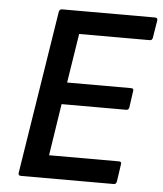

<svg xmlns="http://www.w3.org/2000/svg" viewBox="-49 -699 630 742"><g transform="rotate(5 266.0 -327.5)"><path d="M60 0Q48 0 50 -11L150 -644Q152 -655 162 -655H522Q527 -655 530 -652.5Q533 -650 532 -644L521 -576Q519 -566 510 -566H236L206 -375H454Q466 -375 463 -364L454 -300Q452 -290 443 -290H192L161 -89H432Q443 -89 441 -79L431 -11Q429 0 420 0Z"/></g></svg>

Font: Sofia Sans SemiBold
Style: Italic
Weight: 600
Italic angle: -9°
Designer: Botio Nikoltchev, Ani Petrova
Foundry: lettersoup
Version: Version 4.100-B